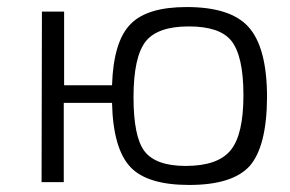

<svg xmlns="http://www.w3.org/2000/svg" viewBox="-20 -517 823 545"><path d="M298 -275Q302 -400 351 -449Q398 -497 510 -497Q633 -497 684 -442Q738 -384 738 -240Q737 -100 688 -45Q639 8 517 8Q399 8 351 -42Q301 -94 298 -225H161V0H98L99 -484H162V-275ZM636 -402Q603 -442 516 -442Q428 -442 394 -400Q359 -356 359 -241Q359 -129 390 -88Q422 -46 507 -46Q599 -46 635 -91Q671 -135 671 -247Q671 -359 636 -402Z"/></svg>

Font: Taylor Sans Light
Style: Regular
Weight: 300
Italic angle: -8°
Designer: Natanael Gama
Version: Version 1.001 September 8, 2015